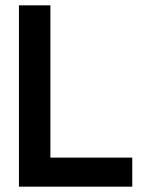

<svg xmlns="http://www.w3.org/2000/svg" viewBox="-20 -700 536 720"><path d="M51 -680H169V-109H476V0H51Z"/></svg>

Font: CyStack Display SemiBold
Style: Regular
Weight: 600
Designer: Weizhong Zhang
Foundry: 本地遙控
Version: Version 1.000;Glyphs 3.1.2 (3151)